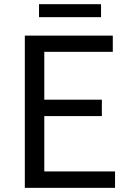

<svg xmlns="http://www.w3.org/2000/svg" viewBox="-20 -905 628 925"><path d="M99.6 0V-733.4H523.4V-655.3H193.4V-424.8H470.7V-345.7H193.4V-79.1H534.2V0ZM168 -822.3V-884.8H466.8V-822.3Z"/></svg>

Font: GenYoGothic TW TTF Regular
Style: Regular
Weight: 400
Version: Version 1.300